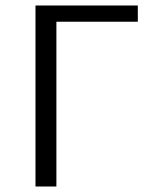

<svg xmlns="http://www.w3.org/2000/svg" viewBox="-20 -678 548 698"><path d="M109 -658H481V-599H185V0H109Z"/></svg>

Font: QiushuiShotai Bright
Style: Regular
Weight: 400
Designer: Christian Thalmann (Catharsis Fonts)
Version: Version 1.250;